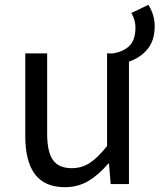

<svg xmlns="http://www.w3.org/2000/svg" viewBox="-20 -765 663 798"><path d="M623 -657Q623 -596 592.5 -560Q562 -524 516 -509V0H440L433 -85H430Q389 -37 346 -12Q303 13 250 13Q166 13 125.5 -40.5Q85 -94 85 -199V-543H176V-210Q176 -134 200 -100Q224 -66 278 -66Q319 -66 352 -87Q385 -108 425 -158V-543H449Q493 -550 518 -574.5Q543 -599 543 -651Q543 -682 526 -711L597 -745Q623 -702 623 -657Z"/></svg>

Font: Noto Sans SC
Style: Regular
Weight: 400
Designer: Ryoko NISHIZUKA ____ (kana & ideographs); Paul D. Hunt (Latin, Greek & Cyrillic); Wenlong ZHANG ___ (bopomofo); Sandoll 
Foundry: Adobe Systems Incorporated
Version: Version 1.004